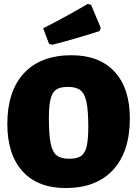

<svg xmlns="http://www.w3.org/2000/svg" viewBox="-20 -938 693 970"><path d="M636 -340Q636 -172 551.5 -80Q467 12 312 12Q171 12 94 -72.5Q17 -157 17 -312Q17 -478 101.5 -568.5Q186 -659 341 -659Q482 -659 559 -575.5Q636 -492 636 -340ZM227 -339Q227 -256 236 -213Q245 -170 266.5 -153Q288 -136 330 -136Q369 -136 389 -149.5Q409 -163 417.5 -197.5Q426 -232 426 -297Q426 -379 417 -422Q408 -465 386.5 -482Q365 -499 323 -499Q284 -499 264 -485.5Q244 -472 235.5 -438Q227 -404 227 -339ZM440 -914 489 -797 483 -781Q351 -739 245 -712L228 -716L198 -795Q316 -855 423 -918Z"/></svg>

Font: Luna Sans Black
Style: Regular
Weight: 900
Designer: Juan Pablo del Peral
Foundry: Huerta Tipografica
Version: Version 2.001; ttfautohint (v1.5)